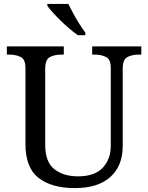

<svg xmlns="http://www.w3.org/2000/svg" viewBox="-20 -951 757 981"><path d="M362 10Q244 10 177 -42Q110 -94 110 -216V-604Q110 -648 85.5 -660Q61 -672 28 -672H15V-714H306V-672H293Q259 -672 235 -659.5Q211 -647 211 -600V-210Q211 -123 258 -86.5Q305 -50 378 -50Q464 -50 505 -94Q546 -138 546 -206V-604Q546 -648 521.5 -660Q497 -672 464 -672H451V-714H702V-672H689Q655 -672 631 -659.5Q607 -647 607 -600V-204Q607 -104 544 -47Q481 10 362 10ZM378 -771Q358 -785 335 -804.5Q312 -824 289.5 -846Q267 -868 249 -888Q231 -908 222 -921V-931H329Q340 -909 354.5 -882Q369 -855 385.5 -829Q402 -803 416 -784V-771Z"/></svg>

Font: Noto Serif Khojki
Style: Regular
Weight: 400
Designer: Juan Bruce
Version: Version 2.002